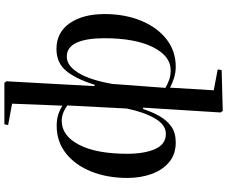

<svg xmlns="http://www.w3.org/2000/svg" viewBox="-100 -706 1034 874"><g transform="rotate(-90 417.0 -269.0)"><path d="M462 -356 468 -355Q495 -441 531.5 -485Q568 -529 631 -529Q706 -529 748 -469Q790 -409 790 -310Q790 -218 760 -144.5Q730 -71 676 -28.5Q622 14 550 14Q524 14 498.5 6Q473 -2 455 -12L443 187L538 205L535 223L349 228L342 218L364 -134L358 -135Q345 -95 326 -61Q307 -27 278.5 -6.5Q250 14 205 14Q152 14 116 -16Q80 -46 62 -96Q44 -146 44 -206Q44 -297 73 -370Q102 -443 155.5 -485.5Q209 -528 282 -528Q310 -528 332 -521Q354 -514 373 -502L382 -731L285 -749L288 -766H477L484 -757ZM245 -31Q286 -31 315 -81Q344 -131 360 -209L374 -479Q340 -505 304 -505Q236 -505 195 -426Q154 -347 154 -207Q154 -129 175.5 -80Q197 -31 245 -31ZM596 -482Q555 -482 522.5 -429.5Q490 -377 472 -275L454 -33Q473 -22 492 -15.5Q511 -9 534 -9Q599 -9 639.5 -90Q680 -171 680 -312Q680 -393 659.5 -437.5Q639 -482 596 -482Z"/></g></svg>

Font: Literata 72pt Medium
Style: Italic
Weight: 500
Italic angle: -2°
Designer: Latin by Veronika Burian and Jose Scaglione. Greek by Irene Vlachou. Cyrillic by Vera Evstafieva
Foundry: TypeTogether
Version: Version 3.002